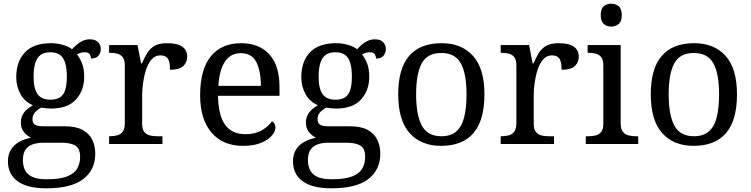

<svg xmlns="http://www.w3.org/2000/svg" viewBox="-20 -780 4067 1040"><path d="M231 240Q127 240 75 201.5Q23 163 23 94Q23 55 40.5 28.5Q58 2 86.5 -13Q115 -28 148 -34Q128 -43 110.5 -63.5Q93 -84 93 -116Q93 -146 108.5 -168Q124 -190 158 -210Q115 -228 91.5 -269.5Q68 -311 68 -361Q68 -447 115 -496.5Q162 -546 256 -546Q292 -546 324 -536Q356 -526 370 -513Q380 -524 394 -536.5Q408 -549 426.5 -558Q445 -567 467 -567Q497 -567 511.5 -551.5Q526 -536 526 -515Q526 -494 513.5 -478.5Q501 -463 473 -463Q473 -474 466.5 -485.5Q460 -497 440 -497Q427 -497 417 -494Q407 -491 397 -485Q414 -464 425 -435.5Q436 -407 436 -364Q436 -290 391.5 -241Q347 -192 256 -192Q244 -192 228.5 -193.5Q213 -195 203 -197Q184 -187 170 -172Q156 -157 156 -134Q156 -116 167.5 -106Q179 -96 218 -96H331Q391 -96 427 -76.5Q463 -57 479.5 -23.5Q496 10 496 53Q496 139 431.5 189.5Q367 240 231 240ZM233 191Q305 191 344 175.5Q383 160 398.5 132.5Q414 105 414 70Q414 24 388 8.5Q362 -7 312 -7H214Q186 -7 161 0.5Q136 8 120 28Q104 48 104 88Q104 117 115 140.5Q126 164 154 177.5Q182 191 233 191ZM253 -240Q286 -240 305.5 -253Q325 -266 333.5 -294Q342 -322 342 -365Q342 -410 333 -439.5Q324 -469 304.5 -483Q285 -497 252 -497Q220 -497 200 -482.5Q180 -468 171 -438.5Q162 -409 162 -364Q162 -300 183.5 -270Q205 -240 253 -240Z M571 0V-42H574Q597 -42 615.5 -47Q634 -52 645 -67.5Q656 -83 656 -114V-426Q656 -456 644.5 -470.5Q633 -485 614.5 -489.5Q596 -494 574 -494H571V-536H725L744 -437H749Q762 -467 777 -492Q792 -517 817 -531.5Q842 -546 886 -546Q941 -546 967.5 -527Q994 -508 994 -473Q994 -442 972.5 -422Q951 -402 901 -402Q901 -430 896 -447Q891 -464 879.5 -472Q868 -480 848 -480Q820 -480 801 -458Q782 -436 771 -402Q760 -368 755 -331.5Q750 -295 750 -266V-109Q750 -80 761.5 -65.5Q773 -51 791.5 -46.5Q810 -42 832 -42H860V0Z M1296 10Q1187 10 1125.5 -62Q1064 -134 1064 -264Q1064 -404 1122 -475Q1180 -546 1286 -546Q1383 -546 1438.5 -486Q1494 -426 1494 -307V-261H1161Q1163 -152 1200.5 -102.5Q1238 -53 1310 -53Q1362 -53 1398.5 -74.5Q1435 -96 1453 -123Q1460 -120 1466 -111Q1472 -102 1472 -89Q1472 -69 1453 -46Q1434 -23 1395 -6.5Q1356 10 1296 10ZM1393 -315Q1393 -395 1368.5 -443.5Q1344 -492 1284 -492Q1229 -492 1198.5 -446.5Q1168 -401 1163 -315Z M1775 240Q1671 240 1619 201.5Q1567 163 1567 94Q1567 55 1584.5 28.5Q1602 2 1630.5 -13Q1659 -28 1692 -34Q1672 -43 1654.5 -63.5Q1637 -84 1637 -116Q1637 -146 1652.5 -168Q1668 -190 1702 -210Q1659 -228 1635.5 -269.5Q1612 -311 1612 -361Q1612 -447 1659 -496.5Q1706 -546 1800 -546Q1836 -546 1868 -536Q1900 -526 1914 -513Q1924 -524 1938 -536.5Q1952 -549 1970.5 -558Q1989 -567 2011 -567Q2041 -567 2055.5 -551.5Q2070 -536 2070 -515Q2070 -494 2057.5 -478.5Q2045 -463 2017 -463Q2017 -474 2010.5 -485.5Q2004 -497 1984 -497Q1971 -497 1961 -494Q1951 -491 1941 -485Q1958 -464 1969 -435.5Q1980 -407 1980 -364Q1980 -290 1935.5 -241Q1891 -192 1800 -192Q1788 -192 1772.5 -193.5Q1757 -195 1747 -197Q1728 -187 1714 -172Q1700 -157 1700 -134Q1700 -116 1711.5 -106Q1723 -96 1762 -96H1875Q1935 -96 1971 -76.5Q2007 -57 2023.5 -23.5Q2040 10 2040 53Q2040 139 1975.5 189.5Q1911 240 1775 240ZM1777 191Q1849 191 1888 175.5Q1927 160 1942.5 132.5Q1958 105 1958 70Q1958 24 1932 8.5Q1906 -7 1856 -7H1758Q1730 -7 1705 0.5Q1680 8 1664 28Q1648 48 1648 88Q1648 117 1659 140.5Q1670 164 1698 177.5Q1726 191 1777 191ZM1797 -240Q1830 -240 1849.5 -253Q1869 -266 1877.5 -294Q1886 -322 1886 -365Q1886 -410 1877 -439.5Q1868 -469 1848.5 -483Q1829 -497 1796 -497Q1764 -497 1744 -482.5Q1724 -468 1715 -438.5Q1706 -409 1706 -364Q1706 -300 1727.5 -270Q1749 -240 1797 -240Z M2369 10Q2261 10 2199 -59Q2137 -128 2137 -269Q2137 -409 2196.5 -477.5Q2256 -546 2372 -546Q2480 -546 2542 -477.5Q2604 -409 2604 -269Q2604 -128 2544.5 -59Q2485 10 2369 10ZM2371 -42Q2421 -42 2451 -67.5Q2481 -93 2494 -144Q2507 -195 2507 -269Q2507 -381 2476 -437Q2445 -493 2370 -493Q2295 -493 2264.5 -437Q2234 -381 2234 -269Q2234 -157 2265 -99.5Q2296 -42 2371 -42Z M2692 0V-42H2695Q2718 -42 2736.5 -47Q2755 -52 2766 -67.5Q2777 -83 2777 -114V-426Q2777 -456 2765.5 -470.5Q2754 -485 2735.5 -489.5Q2717 -494 2695 -494H2692V-536H2846L2865 -437H2870Q2883 -467 2898 -492Q2913 -517 2938 -531.5Q2963 -546 3007 -546Q3062 -546 3088.5 -527Q3115 -508 3115 -473Q3115 -442 3093.5 -422Q3072 -402 3022 -402Q3022 -430 3017 -447Q3012 -464 3000.5 -472Q2989 -480 2969 -480Q2941 -480 2922 -458Q2903 -436 2892 -402Q2881 -368 2876 -331.5Q2871 -295 2871 -266V-109Q2871 -80 2882.5 -65.5Q2894 -51 2912.5 -46.5Q2931 -42 2953 -42H2981V0Z M3153 0V-42H3166Q3188 -42 3206.5 -46.5Q3225 -51 3236.5 -65.5Q3248 -80 3248 -109V-426Q3248 -456 3236.5 -470.5Q3225 -485 3206.5 -489.5Q3188 -494 3166 -494H3163V-536H3342V-114Q3342 -83 3353 -67.5Q3364 -52 3383 -47Q3402 -42 3424 -42H3437V0ZM3291 -636Q3267 -636 3250.5 -650Q3234 -664 3234 -698Q3234 -733 3250.5 -746.5Q3267 -760 3291 -760Q3314 -760 3331 -746.5Q3348 -733 3348 -698Q3348 -664 3331 -650Q3314 -636 3291 -636Z M3737 10Q3629 10 3567 -59Q3505 -128 3505 -269Q3505 -409 3564.5 -477.5Q3624 -546 3740 -546Q3848 -546 3910 -477.5Q3972 -409 3972 -269Q3972 -128 3912.5 -59Q3853 10 3737 10ZM3739 -42Q3789 -42 3819 -67.5Q3849 -93 3862 -144Q3875 -195 3875 -269Q3875 -381 3844 -437Q3813 -493 3738 -493Q3663 -493 3632.5 -437Q3602 -381 3602 -269Q3602 -157 3633 -99.5Q3664 -42 3739 -42Z"/></svg>

Font: Noto Serif Hebrew
Style: Regular
Weight: 400
Designer: Monotype Design Team
Foundry: Monotype Imaging Inc.
Version: Version 2.003